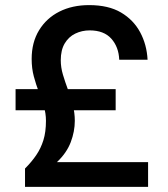

<svg xmlns="http://www.w3.org/2000/svg" viewBox="-20 -732 657 752"><path d="M78 0V-72Q104 -98 122 -124.5Q140 -151 150 -183Q160 -215 160 -259Q160 -288 151.5 -315.5Q143 -343 132 -372Q121 -401 112.5 -432.5Q104 -464 104 -501Q104 -566 133 -613.5Q162 -661 212.5 -686.5Q263 -712 329 -712Q405 -712 454 -683Q503 -654 529 -605.5Q555 -557 558 -498H447Q445 -548 416 -580.5Q387 -613 331 -613Q301 -613 275 -600.5Q249 -588 233.5 -562Q218 -536 218 -496Q218 -468 226.5 -439.5Q235 -411 246 -381.5Q257 -352 265 -321Q273 -290 273 -259Q273 -217 257 -175Q241 -133 203 -97H560V0ZM41 -300V-383H433V-300Z"/></svg>

Font: DM Sans 24pt SemiBold
Style: Regular
Weight: 600
Designer: Colophon Foundry, Jonny Pinhorn
Foundry: Colophon Foundry
Version: Version 4.004;gftools[0.9.30]